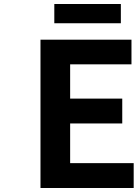

<svg xmlns="http://www.w3.org/2000/svg" viewBox="-20 -938 687 958"><path d="M182 0V-740H636V-617H330V-446H590V-322H330V-124H647V0ZM251 -822V-918H583V-822Z"/></svg>

Font: NotoSansHansBold
Style: Bold
Weight: 700
Designer: Ryoko NISHIZUKA  (kana & ideographs); Paul D. Hunt (Latin, Greek & Cyrillic); Wenlong ZHANG  (bopomofo); Sandoll Communi
Foundry: Adobe Systems Incorporated
Version: Version 1.00;December 8, 2021;FontCreator 13.0.0.2675 64-bit